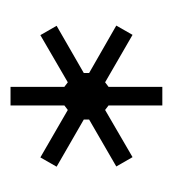

<svg xmlns="http://www.w3.org/2000/svg" viewBox="-3 -823 318 352"><g transform="rotate(90 156.0 -647.0)"><path d="M268.6 -562 181.6 -612.3 173.3 -606V-507.3H139.2V-606L130.9 -612.3L44.4 -562L27.3 -591.8L113.8 -641.6V-651.4L26.9 -701.2L43.9 -731L130.9 -680.7L139.2 -687V-785.6H173.3V-687L181.6 -680.7L268.1 -731L285.2 -701.2L199.2 -651.4V-641.6L285.6 -591.8Z"/></g></svg>

Font: Happy Times at the IKOB
Style: Regular
Weight: 400
Designer: Lucas Le Bihan
Foundry: Lucas Le Bihan
Version: Version 1.000;PS 1.0;hotconv 1.0.88;makeotf.lib2.5.647800